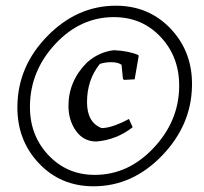

<svg xmlns="http://www.w3.org/2000/svg" viewBox="-20 -641 716 673"><path d="M308 12Q192 12 115.5 -69.5Q39 -151 41 -270Q43 -410 147 -515.5Q251 -621 386 -621Q502 -621 578.5 -540Q655 -459 653 -341Q651 -202 547.5 -95Q444 12 308 12ZM312 -28Q429 -28 517.5 -121.5Q606 -215 608 -335Q610 -439 544.5 -510Q479 -581 379 -581Q262 -581 174.5 -487.5Q87 -394 85 -272Q83 -169 148.5 -98.5Q214 -28 312 -28ZM318 -145Q273 -145 246.5 -182Q220 -219 220 -270Q220 -357 285 -422Q327 -459 379 -465Q430 -463 465 -448L466 -444L452 -363L415 -361L411 -364L406 -414Q393 -423 370 -423Q348 -423 330 -417Q285 -361 285 -283Q285 -212 336 -192Q372 -192 432 -224L445 -195Q389 -151 318 -145Z"/></svg>

Font: Albura Medium
Style: Italic
Weight: 462
Italic angle: -7°
Designer: Mercedes Jáuregui
Foundry: Omnibus-Type Team
Version: Version 1.000